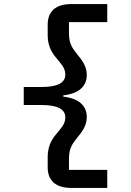

<svg xmlns="http://www.w3.org/2000/svg" viewBox="-20 -780 640 938"><path d="M504 138V50H317V-6C317 -58 336 -80 357 -107C380 -135 404 -165 404 -208C404 -264 365 -299 289 -308V-314C365 -323 404 -358 404 -414C404 -457 380 -487 357 -515C336 -542 317 -564 317 -616V-672H504V-760H327C247 -760 213 -719 213 -660V-610C213 -540 245 -509 269 -480C292 -453 299 -436 299 -415C299 -375 260 -355 183 -355H96V-267H183C260 -267 299 -247 299 -207C299 -186 292 -169 269 -142C245 -113 213 -82 213 -12V38C213 97 247 138 327 138Z"/></svg>

Font: IBM Mono SemiBold
Style: Regular
Weight: 600
Monospace: yes
Designer: Mike Abbink, Paul van der Laan, Pieter van Rosmalen
Foundry: Bold Monday
Version: Version 2.3